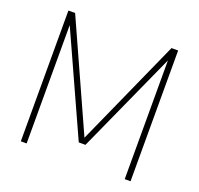

<svg xmlns="http://www.w3.org/2000/svg" viewBox="-128 -880 1058 1021"><g transform="rotate(20 401.0 -370.0)"><path d="M90.5 0V-740H128.5L410 -116H394L674 -740H711.5V0H678.5V-710.5H696L420 -100H382L105 -710.5H123.5V0Z"/></g></svg>

Font: Encode Sans SC SemiCondensed Thin
Style: Regular
Weight: 250
Width: 4
Designer: Multiple Designers
Foundry: Impallari Type
Version: Version 3.002